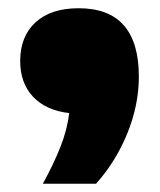

<svg xmlns="http://www.w3.org/2000/svg" viewBox="-20 -266 388 466"><path d="M84 180Q110 132.5 126.5 91Q143 49.5 148 8.5Q91.5 2 60.2 -31.2Q29 -64.5 29 -118Q29 -177.5 66.2 -211.8Q103.5 -246 171 -246Q317 -246 317 -80Q317 -11 289 57.8Q261 126.5 213 180Z"/></svg>

Font: Encode Sans Exp Black
Style: Regular
Weight: 900
Width: 7
Designer: Multiple Designers
Foundry: Impallari Type
Version: Version 3.002; ttfautohint (v1.8.3) -l 8 -r 50 -G 200 -x 14 